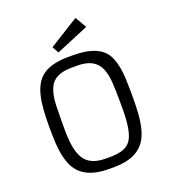

<svg xmlns="http://www.w3.org/2000/svg" viewBox="-172 -1101 1092 1234"><g transform="rotate(-20 374.5 -484.0)"><path d="M360.8 9.8Q187 9.8 131.3 -99.6Q98.6 -163.1 92.8 -269Q90.3 -318.8 90.3 -377.4Q90.3 -436 93.8 -488.5Q97.2 -541 107.2 -583.5Q117.2 -626 135.5 -658.4Q153.8 -690.9 183.6 -712.9Q245.1 -756.8 360.8 -756.8H391.1Q572.3 -756.8 623 -659.2Q654.8 -598.1 658.7 -489.3Q660.6 -436 660.6 -376.7Q660.6 -317.4 657.7 -267.3Q654.8 -217.3 645.5 -174.8Q636.2 -132.3 618.4 -98.1Q600.6 -64 570.3 -40Q507.8 9.8 391.1 9.8ZM390.1 -60.5Q443.8 -60.5 479.2 -72.3Q514.6 -84 535.2 -113.3Q573.2 -167.5 573.2 -321.3V-374Q573.2 -447.8 569.3 -505.4Q565.4 -563 548.3 -602.5Q513.2 -684.6 396 -684.6H355Q235.8 -684.6 202.6 -607.9Q181.6 -559.1 179.7 -492.7Q177.7 -426.3 177.7 -374V-321.3Q177.7 -177.2 220.7 -118.2Q262.2 -60.5 360.8 -60.5ZM285.2 -850.1 488.3 -976.6 533.7 -898.9 309.6 -805.2Z"/></g></svg>

Font: Armata
Style: Regular
Weight: 400
Designer: Viktoriya Grabowska
Foundry: Viktoriya Grabowska
Version: Version 1.002